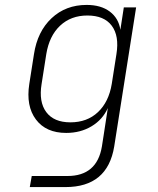

<svg xmlns="http://www.w3.org/2000/svg" viewBox="-20 -580 640 780"><path d="M101 180 109 135H254Q374 135 394 15L401 -30L418 -141Q397 -94 352 -67Q307 -40 249 -40Q167 -40 126 -94.5Q85 -149 99 -239L118 -360Q132 -452 189.5 -506Q247 -560 332 -560Q390 -560 426 -533Q462 -506 469 -459L483 -550H533L444 15Q417 180 246 180ZM266 -83Q334 -83 378 -124.5Q422 -166 434 -239L453 -360Q465 -434 434 -475.5Q403 -517 335 -517Q268 -517 224 -475.5Q180 -434 168 -360L149 -239Q137 -166 168 -124.5Q199 -83 266 -83Z"/></svg>

Font: JetBrains Mono Thin
Style: Italic
Weight: 100
Italic angle: -9°
Monospace: yes
Designer: Philipp Nurullin, Konstantin Bulenkov
Foundry: JetBrains
Version: Version 2.305; ttfautohint (v1.8.4.7-5d5b)